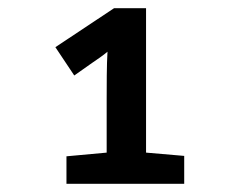

<svg xmlns="http://www.w3.org/2000/svg" viewBox="-20 -863 570 468"><path d="M142 -415H429V-483L336 -491V-843H258L115 -748L161 -679L205 -710C214 -716 233 -729 242 -737C240 -705 240 -652 240 -620V-491L142 -482Z"/></svg>

Font: Noto Sans Mono Condensed ExtraBold
Style: Regular
Weight: 800
Width: 3
Designer: Monotype Design Team
Foundry: Monotype Imaging Inc.
Version: Version 2.014